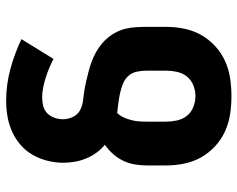

<svg xmlns="http://www.w3.org/2000/svg" viewBox="-96 -688 791 640"><g transform="rotate(-90 300.0 -367.5)"><path d="M300 8Q270 8 240 3.5Q210 -1 182.5 -13.5Q155 -26 132.5 -47Q110 -68 95.5 -94Q81 -120 75 -150Q69 -180 69 -210V-275Q69 -295 72.5 -315Q76 -335 85 -353.5Q94 -372 107.5 -387Q121 -402 138 -414Q123 -426 111.5 -442Q100 -458 92.5 -476Q85 -494 81.5 -513.5Q78 -533 78 -552Q78 -579 84.5 -605Q91 -631 104 -654Q117 -677 137 -694.5Q157 -712 181.5 -723Q206 -734 232 -738.5Q258 -743 285 -743Q338 -743 390 -729Q442 -715 490 -692L424 -585Q409 -593 393.5 -599.5Q378 -606 362 -611Q346 -616 329.5 -619.5Q313 -623 296 -623Q282 -623 267.5 -619.5Q253 -616 243 -606Q233 -596 228 -582Q223 -568 223 -554Q223 -537 230.5 -521Q238 -505 252.5 -497Q267 -489 284 -487Q301 -485 317.5 -482.5Q334 -480 350.5 -476Q367 -472 383 -468Q399 -464 415 -458Q431 -452 445.5 -444Q460 -436 473 -425.5Q486 -415 496.5 -402Q507 -389 514.5 -373.5Q522 -358 525.5 -341.5Q529 -325 530 -308.5Q531 -292 531 -275V-210Q531 -180 525 -150Q519 -120 504.5 -94Q490 -68 467.5 -47Q445 -26 417.5 -13.5Q390 -1 360 3.5Q330 8 300 8ZM300 -112Q318 -112 336 -119Q354 -126 365.5 -140.5Q377 -155 381 -173.5Q385 -192 385 -210V-275Q385 -291 381.5 -307.5Q378 -324 367 -336Q356 -348 340.5 -354Q325 -360 309 -363.5Q293 -367 276.5 -369Q260 -371 244 -373Q235 -364 229.5 -352Q224 -340 220.5 -327Q217 -314 216 -301Q215 -288 215 -275V-210Q215 -192 219 -173.5Q223 -155 234.5 -140.5Q246 -126 264 -119Q282 -112 300 -112Z"/></g></svg>

Font: Iosevka Heavy Extended
Style: Regular
Weight: 900
Width: 7
Monospace: yes
Designer: Belleve Invis
Foundry: Belleve Invis
Version: Version 32.5.0; ttfautohint (v1.8.4)